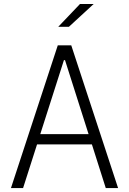

<svg xmlns="http://www.w3.org/2000/svg" viewBox="-20 -962 660 982"><path d="M584 0 344.5 -730H275.5L36 0H98L169.5 -223.5H450L521 0ZM278 -825 389 -941.5H459L332.5 -825ZM186 -276 307 -654.5H312.5L433 -276Z"/></svg>

Font: Monaspace Neon ExtraLight
Style: Regular
Weight: 200
Designer: Riley Cran & the Lettermatic Team
Foundry: Lettermatic
Version: Version 1.200 (Monaspace Neon)